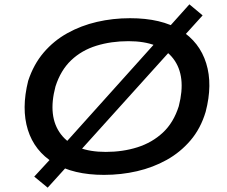

<svg xmlns="http://www.w3.org/2000/svg" viewBox="-20 -798 1047 886"><path d="M460 9Q318 9 228.5 -46Q139 -101 108.5 -199Q78 -297 110 -425Q135 -501 181.5 -555.5Q228 -610 291 -645Q354 -680 427.5 -697Q501 -714 580 -714Q725 -714 813 -659Q901 -604 931.5 -506Q962 -408 929 -282Q906 -205 859 -150Q812 -95 749 -60Q686 -25 612.5 -8Q539 9 460 9ZM468 -97Q547 -97 614.5 -118.5Q682 -140 731.5 -186Q781 -232 805 -308Q841 -447 779.5 -527.5Q718 -608 573 -608Q493 -608 425 -587Q357 -566 308.5 -520Q260 -474 236 -399Q199 -260 261 -178.5Q323 -97 468 -97ZM200 68 138 17 233 -86 277 -133 718 -624 759 -672 854 -778 915 -727 821 -623 777 -576 336 -87 296 -38Z"/></svg>

Font: Nunito Sans 7pt Expanded SemiBold
Style: Italic
Weight: 600
Width: 7
Italic angle: -9°
Designer: Vernon Adams
Foundry: Vernon Adams
Version: Version 3.101;gftools[0.9.27]